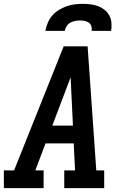

<svg xmlns="http://www.w3.org/2000/svg" viewBox="-27 -975 647 995"><path d="M-7 0V-92H46L303 -735H427L472 -92H513V0H306V-92H362L355 -232H209L156 -92H199V0ZM244 -324H351L343 -490Q342 -511 341 -532Q340 -553 339 -575Q331 -553 323 -532Q315 -511 307 -490ZM208 -815Q212 -836 220.5 -856.5Q229 -877 243.5 -894Q258 -911 277.5 -923Q297 -935 318 -942.5Q339 -950 360 -952.5Q381 -955 402 -955Q423 -955 443 -952.5Q463 -950 481.5 -943Q500 -936 515.5 -923.5Q531 -911 540 -894Q549 -877 550.5 -856.5Q552 -836 549 -815H448Q450 -827 446.5 -839Q443 -851 433.5 -857.5Q424 -864 412 -866.5Q400 -869 388 -869Q375 -869 362 -866.5Q349 -864 337.5 -857.5Q326 -851 318.5 -839.5Q311 -828 309 -815Z"/></svg>

Font: Iosevka Slab Semibold Extended
Style: Italic
Weight: 600
Width: 7
Italic angle: -9°
Monospace: yes
Designer: Belleve Invis
Foundry: Belleve Invis
Version: Version 11.1.0; ttfautohint (v1.8.3)